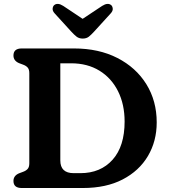

<svg xmlns="http://www.w3.org/2000/svg" viewBox="-20 -943 846 963"><path d="M47.5 -35.5Q47.5 -61.5 75 -73.5L95 -81Q109.5 -86 118.2 -95.2Q127 -104.5 127 -124V-576Q127 -595.5 118.2 -604.8Q109.5 -614 95 -619L75 -626.5Q47.5 -638.5 47.5 -664.5Q47.5 -700 89 -700H351Q475.5 -700 568.8 -652.2Q662 -604.5 714 -520.8Q766 -437 766 -329Q766 -235 722 -160.5Q678 -86 595.2 -43Q512.5 0 395.5 0H89Q47.5 0 47.5 -35.5ZM383 -74.5Q484.5 -74.5 544.8 -142Q605 -209.5 605 -333.5Q605 -419.5 572 -485.5Q539 -551.5 478.8 -588.5Q418.5 -625.5 336.5 -625.5H282.5V-138.5Q282.5 -74.5 349.5 -74.5ZM452.5 -785Q438 -769 425.8 -759.2Q413.5 -749.5 395 -749.5Q376.5 -749.5 364 -759.2Q351.5 -769 337 -785L254.5 -875.5Q243 -888 244 -899.5Q245 -911 251.5 -917Q268.5 -931.5 297 -913.5L394.5 -848.5L492.5 -913.5Q521 -931.5 538 -917Q544.5 -911 545.5 -899.5Q546.5 -888 535 -875.5Z"/></svg>

Font: Fraunces 9pt S100 SemiBold
Style: Regular
Weight: 600
Version: Version 1.000; ttfautohint (v1.8.3)